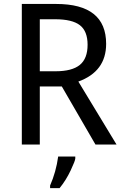

<svg xmlns="http://www.w3.org/2000/svg" viewBox="-20 -734 640 975"><path d="M182.1 -294.9V0H90.8V-713.9H265.1Q519 -713.9 519 -511.2Q519 -371.1 377.9 -319.8L571.8 0H464.8L293.9 -294.9ZM182.1 -372.1H262.2Q345.7 -372.1 385.3 -404.3Q424.8 -436.5 424.8 -506.8Q424.8 -575.7 385.7 -606Q346.7 -636.2 259.8 -636.2H182.1ZM234.4 208Q264.6 139.6 275.4 61H362.3V70.8Q362.3 81.5 338.9 131.3Q315.4 181.2 282.7 221.2H234.4Z"/></svg>

Font: Apple Sans Adjectives
Style: Regular
Weight: 400
Monospace: yes
Foundry: Apple Sans Adjectives
Version: Version 0.01